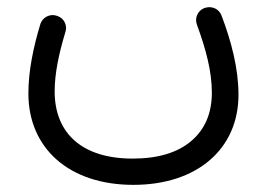

<svg xmlns="http://www.w3.org/2000/svg" viewBox="-20 -271 743 535"><path d="M351.6 244.1C530.3 244.1 644.5 143.1 644.5 -6.8C644.5 -80.6 624.5 -155.8 597.2 -228C589.4 -247.1 572.8 -251 563 -251C558.6 -251 553.7 -250 549.3 -248.5C531.2 -241.2 526.4 -224.6 526.4 -214.8C526.4 -210.4 527.3 -205.6 529.3 -200.7C554.2 -132.3 570.3 -71.8 570.3 -12.7C570.3 44.4 551.3 89.4 512.7 122.1C474.1 154.8 419.4 170.9 349.6 170.9C209.5 170.9 132.3 101.1 132.3 -16.6C132.3 -66.9 144.5 -123 161.6 -179.7C163.1 -184.1 164.1 -188.5 164.1 -192.9C164.1 -203.1 158.7 -220.2 139.6 -226.6C135.3 -228 131.3 -229 127 -229C117.2 -229 100.1 -224.1 92.8 -205.1C72.8 -139.2 59.1 -72.8 59.1 -10.7C59.1 141.6 171.9 244.1 351.6 244.1Z"/></svg>

Font: Mikhak
Style: Regular
Weight: 400
Designer: Amin Abedi
Version: Version 3.2